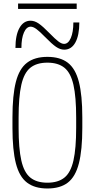

<svg xmlns="http://www.w3.org/2000/svg" viewBox="-20 -1064 540 1094"><path d="M250 10Q178 10 134 -23.5Q90 -57 70.5 -133Q51 -209 51 -335V-395Q51 -522 70.5 -597.5Q90 -673 134 -706.5Q178 -740 250 -740Q323 -740 366.5 -706.5Q410 -673 429.5 -597.5Q449 -522 449 -395V-335Q449 -209 429.5 -133Q410 -57 366.5 -23.5Q323 10 250 10ZM250 -23Q311 -23 347 -52Q383 -81 398.5 -149.5Q414 -218 414 -336V-394Q414 -512 398.5 -580.5Q383 -649 347 -678Q311 -707 250 -707Q189 -707 153 -678Q117 -649 101.5 -580.5Q86 -512 86 -394V-336Q86 -218 101.5 -149.5Q117 -81 153 -52Q189 -23 250 -23ZM346 -781Q323 -781 299.5 -797Q276 -813 237 -853Q206 -885 187.5 -898.5Q169 -912 155 -912Q131 -912 116.5 -879Q102 -846 102 -791H68Q68 -864 91 -905Q114 -946 154 -946Q177 -946 200.5 -930Q224 -914 263 -874Q294 -842 312.5 -828Q331 -814 345 -814Q369 -814 383.5 -847.5Q398 -881 398 -936H432Q432 -863 409.5 -822Q387 -781 346 -781ZM83 -1013V-1044H417V-1013Z"/></svg>

Font: M PLUS Code Latin ExtraLight
Style: Regular
Weight: 250
Designer: Coji Morishita
Foundry: UNDERFOREST DESIGN
Version: Version 1.002; ttfautohint (v1.8.3)